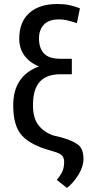

<svg xmlns="http://www.w3.org/2000/svg" viewBox="-20 -740 464 950"><path d="M360.4 -625.5Q330.1 -635.3 311.8 -639.6Q293.5 -644 272 -644Q221.7 -644 197.3 -618.2Q172.9 -592.3 172.9 -550.3Q172.9 -501.5 197.8 -475.3Q222.7 -449.2 277.8 -449.2H335.4V-372.6H279.3Q210.4 -372.6 176.8 -335.4Q143.1 -298.3 143.1 -218.8Q143.1 -156.2 169.9 -121.3Q196.8 -86.4 242.2 -70.3L283.7 -60.1Q341.3 -43.9 367.2 -23.2Q393.1 -2.4 393.1 47.4Q392.6 85.4 367.4 125.7Q342.3 166 311.5 189.9L260.7 149.9Q280.8 126.5 289.1 107.2Q297.4 87.9 297.4 61Q297.4 40 286.4 29.1Q275.4 18.1 246.1 9.8L228.5 4.4Q134.3 -21 89.8 -68.1Q45.4 -115.2 45.4 -218.8Q45.4 -292.5 77.9 -340.6Q110.4 -388.7 172.9 -411.1Q125.5 -430.7 100.3 -465.8Q75.2 -501 75.2 -548.3Q75.2 -631.3 125 -675.8Q174.8 -720.2 264.6 -720.2Q297.4 -720.2 324 -714.6Q350.6 -709 375.5 -698.7Z"/></svg>

Font: Franco
Style: Regular
Weight: 400
Designer: Google
Version: Version 1.200311; 2013